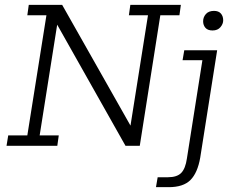

<svg xmlns="http://www.w3.org/2000/svg" viewBox="-20 -603 968 794"><path d="M7 0 14 -43H93L172 -540H93L99 -583H237L529 -67L514 -48L592 -540H513L519 -583H728L722 -540H643L558 0H499L208 -516L219 -517L144 -43H223L217 0ZM625 171 632 130H674Q712 130 729.5 112Q747 94 753 52L817 -354H735L742 -395H878L808 49Q797 112 767.5 141.5Q738 171 678 171ZM859 -477Q839 -477 829.5 -488Q820 -499 820 -515Q820 -532 831.5 -545Q843 -558 865 -558Q884 -558 893.5 -547Q903 -536 903 -519Q903 -504 891.5 -490.5Q880 -477 859 -477Z"/></svg>

Font: Rokkitt SemiBold Light
Style: Italic
Weight: 300
Italic angle: -9°
Version: Version 3.103